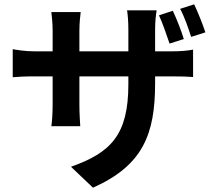

<svg xmlns="http://www.w3.org/2000/svg" viewBox="-20 -794 996 890"><path d="M39 -566V-436C60 -438 95 -440 142 -440H224V-310C224 -267 221 -228 218 -209H352C351 -228 348 -267 348 -310V-440H575V-403C575 -168 493 -86 309 -21L411 76C642 -27 699 -171 699 -408V-440H771C820 -440 854 -439 875 -437V-564C849 -559 820 -556 770 -556H699V-658C699 -696 703 -727 706 -746H569C572 -728 575 -696 575 -658V-556H348V-651C348 -689 352 -720 354 -738H218C220 -720 224 -688 224 -652V-556H142C95 -556 56 -563 39 -566ZM766 -592 832 -613C821 -650 799 -706 781 -744L717 -723C735 -684 752 -632 766 -592ZM866 -623 932 -644C920 -681 898 -736 880 -774L815 -753C835 -716 853 -664 866 -623Z"/></svg>

Font: Kinto Sans
Style: Bold
Weight: 700
Designer: Authors: Ryoko NISHIZUKA  (kana & ideographs); Paul D. Hunt (Latin, Greek & Cyrillic); Wenlong ZHANG  (bopomofo); Sandol
Foundry: Adobe Systems Incorporated, ookami Inc.
Version: Version 0.001